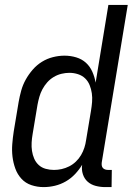

<svg xmlns="http://www.w3.org/2000/svg" viewBox="-20 -755 541 783"><path d="M158 8Q132 8 108 0Q84 -8 67.5 -26Q51 -44 42.5 -67.5Q34 -91 31 -116Q28 -141 30 -167Q32 -193 36 -219L56 -339Q60 -362 66.5 -385.5Q73 -409 85 -430.5Q97 -452 113.5 -471Q130 -490 151 -503Q172 -516 196 -522Q220 -528 243 -528Q268 -528 291 -521Q314 -514 330.5 -499Q347 -484 356.5 -462.5Q366 -441 370 -418L422 -735H501L395 -93Q394 -86 395 -80Q396 -74 399.5 -70Q403 -66 408.5 -64Q414 -62 421 -62H436L435 8H409Q389 8 370 3Q351 -2 337.5 -14Q324 -26 318 -44.5Q312 -63 315 -83Q303 -63 286 -45Q269 -27 248 -15Q227 -3 204 2.5Q181 8 158 8ZM200 -62Q216 -62 231.5 -65.5Q247 -69 262 -76.5Q277 -84 289.5 -96Q302 -108 310.5 -122.5Q319 -137 324 -152.5Q329 -168 331 -183L351 -303Q354 -321 355.5 -339Q357 -357 354.5 -374.5Q352 -392 345.5 -408Q339 -424 327 -435.5Q315 -447 298 -452.5Q281 -458 263 -458Q247 -458 230.5 -454Q214 -450 199 -441Q184 -432 172.5 -419Q161 -406 153 -391Q145 -376 140.5 -360Q136 -344 133 -328L113 -208Q110 -191 109 -173.5Q108 -156 110.5 -139.5Q113 -123 119.5 -108Q126 -93 138 -82Q150 -71 166.5 -66.5Q183 -62 200 -62Z"/></svg>

Font: Iosevka Web
Style: Italic
Weight: 400
Italic angle: -9°
Monospace: yes
Designer: Belleve Invis
Foundry: Belleve Invis
Version: Version 28.0.3; ttfautohint (v1.8.3)